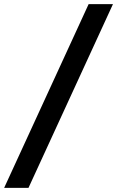

<svg xmlns="http://www.w3.org/2000/svg" viewBox="-59 -795 563 923"><path d="M-39 108 367 -775H484L78 108Z"/></svg>

Font: DM Sans 17pt SemiBold
Style: Italic
Weight: 600
Italic angle: -10°
Version: Version 4.004;gftools[0.9.30]